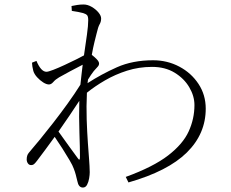

<svg xmlns="http://www.w3.org/2000/svg" viewBox="-20 -801 1040 864"><path d="M330.1 -88.9Q339.8 -74.2 339.8 -94.2Q339.8 -135.3 337.4 -204.8Q335 -274.4 336.9 -347.2Q316.9 -316.4 292.7 -280.8Q268.6 -245.1 243.2 -209Q267.6 -175.3 292.7 -140.1Q317.9 -105 330.1 -88.9ZM376 -442.9 374 -426.8Q435.5 -466.8 506.1 -498.3Q576.7 -529.8 668.9 -529.8Q732.9 -529.8 786.9 -501.2Q840.8 -472.7 873.3 -423.3Q905.8 -374 905.8 -312Q905.8 -198.7 820.8 -114.7Q735.8 -30.8 558.1 20L545.9 -4.9Q669.4 -49.8 736.3 -101.3Q803.2 -152.8 829.1 -209.7Q855 -266.6 855 -328.1Q855 -368.7 831.8 -408.2Q808.6 -447.8 765.9 -473.9Q723.1 -500 664.1 -500Q605 -500 551.5 -482.9Q498 -465.8 452.4 -439.2Q406.7 -412.6 371.1 -383.8Q368.2 -322.3 370.1 -263.4Q372.1 -204.6 375.5 -157.5Q378.9 -110.4 380.9 -84Q381.8 -68.8 382.8 -54.9Q383.8 -41 383.8 -25.9Q383.8 -14.6 381.1 1.7Q378.4 18.1 371.8 30.5Q365.2 43 353 43Q333.5 43 328.1 14.2Q324.2 -2.4 321 -14.6Q317.9 -26.9 312 -42Q307.6 -55.2 293.2 -79.8Q278.8 -104.5 260.7 -132.8Q242.7 -161.1 226.1 -185.1Q204.1 -154.8 183.8 -127.2Q163.6 -99.6 147 -78.1Q140.1 -68.8 134.3 -63.5Q128.4 -58.1 120.1 -58.1Q110.8 -58.1 105.5 -65.9Q100.1 -73.7 100.1 -84Q100.1 -94.7 103.3 -102.8Q106.4 -110.8 120.1 -126Q133.8 -141.6 160.4 -174.1Q187 -206.5 219.5 -248.3Q252 -290 284.2 -334.7Q316.4 -379.4 341.8 -419.9Q344.2 -443.8 346.9 -466.3Q349.6 -488.8 352.1 -509.8Q323.7 -495.6 296.4 -480.7Q269 -465.8 246.1 -453.1Q229.5 -443.4 220 -432.1Q210.4 -420.9 200.2 -420.9Q189 -420.9 174.3 -430.2Q159.7 -439.5 147 -453.4Q134.3 -467.3 129.9 -481.9Q127 -492.7 125.7 -501.7Q124.5 -510.7 124 -519L144 -526.9Q164.6 -478 189 -478Q197.3 -478 220 -486.8Q242.7 -495.6 270.5 -508.5Q298.3 -521.5 322.5 -533.4Q346.7 -545.4 357.9 -551.8Q365.7 -604.5 371.3 -645.3Q377 -686 377 -710Q377 -727.1 371.8 -732.7Q366.7 -738.3 354 -742.2Q344.2 -745.1 331.5 -747.3Q318.8 -749.5 303.2 -752L301.8 -773.9Q313.5 -776.4 327.1 -778.6Q340.8 -780.8 356 -780.8Q374 -780.8 392.3 -770.3Q410.6 -759.8 422.9 -745.1Q435.1 -730.5 435.1 -717.8Q435.1 -703.1 428.2 -691.7Q421.4 -680.2 414.1 -647.9Q411.1 -636.2 405 -611.6Q398.9 -586.9 393.1 -554.2Q403.3 -546.4 414.6 -535.2Q425.8 -523.9 425.8 -515.1Q425.8 -506.8 418.5 -499.5Q411.1 -492.2 401.9 -481Q389.2 -464.8 376 -442.9Z"/></svg>

Font: Source Han Serif CN ExtraLight
Style: Regular
Weight: 250
Designer: Ryoko NISHIZUKA  (kana & ideographs); Frank Grießhammer (Latin, Greek & Cyrillic); Wenlong ZHANG  (bopomofo); Sandoll Co
Foundry: Adobe Systems Incorporated
Version: Version 1.001;PS 1.001;hotconv 16.6.54;makeotf.lib2.5.65590